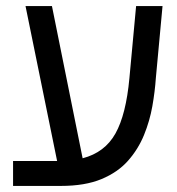

<svg xmlns="http://www.w3.org/2000/svg" viewBox="-20 -612 582 632"><path d="M23 0V-82H168L64 -592H151L252 -91Q325 -110 360 -172.5Q395 -235 406 -355L428 -592H515L493 -355Q490 -311 481.5 -262.5Q473 -214 454 -167.5Q435 -121 401.5 -83Q368 -45 314 -22.5Q260 0 180 0Z"/></svg>

Font: Noto Sans Hebrew SemiCondensed
Style: Regular
Weight: 400
Width: 4
Designer: Monotype Design Team
Foundry: Monotype Imaging Inc.
Version: Version 2.004; ttfautohint (v1.8.4.7-5d5b)